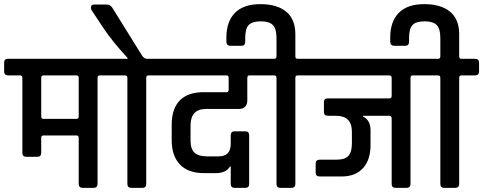

<svg xmlns="http://www.w3.org/2000/svg" viewBox="-44 -907 2333 927"><path d="M336 -345V-531Q336 -542 327 -543H166Q155 -543 155 -531V-345Q155 -333 166 -333H325Q336 -333 336 -345ZM325 -253H166Q155 -253 155 -241V-169Q155 -150 136 -150H83Q64 -150 64 -169V-531Q64 -542 54 -543H-5Q-24 -543 -24 -562V-605Q-24 -623 -5 -623H504Q523 -623 523 -605V-562Q523 -543 504 -543H438Q427 -543 427 -531V-19Q427 0 408 0H356Q336 0 336 -19V-241Q336 -253 325 -253Z M667 -623H738Q758 -623 758 -605V-562Q758 -543 738 -543H673Q662 -543 662 -531V-19Q662 0 643 0H590Q571 0 571 -19V-531Q571 -543 560 -543H495Q475 -543 475 -562V-605Q475 -623 495 -623H572V-627Q500 -705 455 -772L400 -855Q395 -861 395 -870Q395 -885 410 -885H471Q488 -885 498 -870L641 -640Q651 -623 667 -623Z M939 -462H1050Q1060 -462 1060 -474V-531Q1060 -543 1050 -543H729Q710 -543 710 -562V-605Q710 -623 729 -623H1224Q1243 -623 1243 -605V-562Q1243 -543 1224 -543H1161Q1150 -543 1150 -531V-422Q1150 -402 1139 -391.5Q1128 -381 1110 -381H951Q876 -381 876 -301V-228Q876 -188 895 -170Q914 -152 955 -152H1011Q1070 -152 1070 -212V-254Q1070 -273 1089 -273H1140Q1159 -273 1159 -254V-19Q1159 0 1140 0H1089Q1070 0 1070 -19V-103H1066Q1049 -71 995 -71H942Q864 -71 824.5 -113Q785 -155 785 -230V-305Q785 -382 824 -422Q863 -462 939 -462Z M1393 -623H1458Q1478 -623 1478 -605V-562Q1478 -543 1458 -543H1393Q1382 -543 1382 -531V-19Q1382 0 1363 0H1310Q1291 0 1291 -19V-531Q1291 -543 1280 -543H1215Q1195 -543 1195 -562V-605Q1195 -623 1215 -623H1280Q1291 -623 1291 -635V-724Q1291 -768 1273.5 -786Q1256 -804 1215 -804Q1174 -804 1157 -786.5Q1140 -769 1140 -724V-706Q1140 -686 1122 -686H1069Q1049 -686 1049 -706V-725Q1049 -803 1090.5 -845Q1132 -887 1213 -887Q1294 -887 1338 -850.5Q1382 -814 1382 -742V-635Q1382 -623 1393 -623Z M1709 -348V-344Q1745 -327 1745 -277V-207Q1745 -135 1708.5 -95Q1672 -55 1606 -55H1500Q1480 -55 1480 -74V-117Q1480 -136 1500 -136H1579Q1622 -136 1638.5 -155Q1655 -174 1655 -214V-271Q1655 -348 1578 -348H1540Q1520 -348 1520 -366V-415Q1520 -432 1539 -432H1836Q1847 -432 1847 -444V-531Q1847 -542 1837 -543H1449Q1430 -543 1430 -562V-605Q1430 -623 1449 -623H2014Q2034 -623 2034 -605V-562Q2034 -543 2014 -543H1949Q1938 -543 1938 -531V-19Q1938 0 1918 0H1866Q1847 0 1847 -19V-336Q1847 -348 1836 -348Z M2184 -623H2249Q2269 -623 2269 -605V-562Q2269 -543 2249 -543H2184Q2173 -543 2173 -531V-19Q2173 0 2154 0H2101Q2082 0 2082 -19V-531Q2082 -543 2071 -543H2006Q1986 -543 1986 -562V-605Q1986 -623 2006 -623H2071Q2082 -623 2082 -635V-724Q2082 -768 2064.5 -786Q2047 -804 2006 -804Q1965 -804 1948 -786.5Q1931 -769 1931 -724V-706Q1931 -686 1913 -686H1860Q1840 -686 1840 -706V-725Q1840 -803 1881.5 -845Q1923 -887 2004 -887Q2085 -887 2129 -850.5Q2173 -814 2173 -742V-635Q2173 -623 2184 -623Z"/></svg>

Font: Rajdhani Semibold
Style: Regular
Weight: 600
Designer: Satya Rajpurohit, Jyotish Sonowal
Foundry: Indian Type Foundry
Version: Version 1.200;PS 1.0;hotconv 1.0.78;makeotf.lib2.5.61930; tt